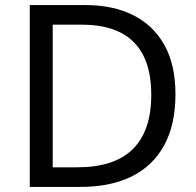

<svg xmlns="http://www.w3.org/2000/svg" viewBox="-20 -734 770 754"><path d="M669 -364Q669 -244 624.5 -163Q580 -82 497 -41Q414 0 296 0H97V-714H317Q425 -714 504 -674Q583 -634 626 -556.5Q669 -479 669 -364ZM574 -361Q574 -456 542.5 -517Q511 -578 450.5 -607.5Q390 -637 304 -637H187V-77H284Q429 -77 501.5 -148.5Q574 -220 574 -361Z"/></svg>

Font: Noto Sans Sinhala
Style: Regular
Weight: 400
Designer: Jelle Bosma - Monotype Design Team
Foundry: Monotype Imaging Inc.
Version: Version 2.006